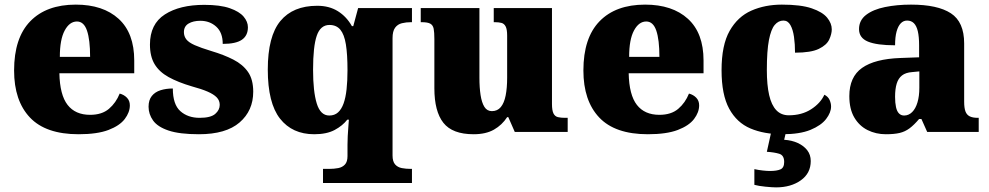

<svg xmlns="http://www.w3.org/2000/svg" viewBox="-20 -571 4281 831"><path d="M320 10Q178 10 109.5 -62.5Q41 -135 41 -266Q41 -407 111 -479Q181 -551 308 -551Q426 -551 493.5 -489.5Q561 -428 561 -309V-254H237Q239 -160 272.5 -117Q306 -74 370 -74Q421 -74 451.5 -100Q482 -126 498 -166Q517 -161 529.5 -148Q542 -135 542 -115Q542 -85 520 -56Q498 -27 449.5 -8.5Q401 10 320 10ZM370 -325Q370 -399 356.5 -438.5Q343 -478 313 -478Q281 -478 260 -439Q239 -400 239 -325Z M841 10Q757 10 709.5 -6Q662 -22 642.5 -49.5Q623 -77 623 -109Q623 -138 637 -155.5Q651 -173 675 -180.5Q699 -188 728 -188Q728 -119 760.5 -90Q793 -61 844 -61Q892 -61 911.5 -78Q931 -95 931 -117Q931 -136 918 -149.5Q905 -163 878.5 -174.5Q852 -186 811 -197Q750 -215 709.5 -237.5Q669 -260 649 -293.5Q629 -327 629 -378Q629 -467 693.5 -508.5Q758 -550 864 -550Q933 -550 974.5 -535.5Q1016 -521 1034.5 -499Q1053 -477 1053 -453Q1053 -417 1027 -399Q1001 -381 944 -381Q944 -430 916 -455.5Q888 -481 847 -481Q816 -481 796 -469Q776 -457 776 -432Q776 -414 786.5 -400.5Q797 -387 823 -375.5Q849 -364 895 -350Q949 -334 990 -313Q1031 -292 1053.5 -259.5Q1076 -227 1076 -174Q1076 -92 1017 -41Q958 10 841 10Z M1378 221V160H1404Q1426 160 1444 156.5Q1462 153 1473 141Q1484 129 1484 105V56Q1484 38 1485 18.5Q1486 -1 1487.5 -19.5Q1489 -38 1490 -53H1483Q1463 -27 1428.5 -8.5Q1394 10 1340 10Q1245 10 1192 -57.5Q1139 -125 1139 -270Q1139 -414 1193.5 -480Q1248 -546 1353 -546Q1405 -546 1442.5 -522.5Q1480 -499 1503 -458H1509L1530 -536H1763V-475H1759Q1738 -475 1719.5 -470.5Q1701 -466 1690 -451Q1679 -436 1679 -406V102Q1679 128 1690 140.5Q1701 153 1719 156.5Q1737 160 1759 160H1763V221ZM1405 -71Q1428 -71 1443 -84.5Q1458 -98 1467 -123Q1476 -148 1480 -184.5Q1484 -221 1484 -267Q1484 -336 1477 -379Q1470 -422 1453 -442.5Q1436 -463 1406 -463Q1367 -463 1351 -416.5Q1335 -370 1335 -269Q1335 -175 1351 -123Q1367 -71 1405 -71Z M2030 10Q1938 10 1899 -39.5Q1860 -89 1860 -189V-402Q1860 -431 1857 -446.5Q1854 -462 1842.5 -468.5Q1831 -475 1805 -475H1801V-536H2055V-234Q2055 -192 2060 -159.5Q2065 -127 2076.5 -108.5Q2088 -90 2109 -90Q2133 -90 2147.5 -107.5Q2162 -125 2168.5 -157.5Q2175 -190 2175 -235V-417Q2175 -444 2168.5 -456.5Q2162 -469 2150 -472Q2138 -475 2121 -475H2117V-536H2369V-121Q2369 -93 2375.5 -80Q2382 -67 2395 -64Q2408 -61 2425 -61H2437V0H2208L2180 -64H2175Q2153 -30 2118 -10Q2083 10 2030 10Z M2784 10Q2642 10 2573.5 -62.5Q2505 -135 2505 -266Q2505 -407 2575 -479Q2645 -551 2772 -551Q2890 -551 2957.5 -489.5Q3025 -428 3025 -309V-254H2701Q2703 -160 2736.5 -117Q2770 -74 2834 -74Q2885 -74 2915.5 -100Q2946 -126 2962 -166Q2981 -161 2993.5 -148Q3006 -135 3006 -115Q3006 -85 2984 -56Q2962 -27 2913.5 -8.5Q2865 10 2784 10ZM2834 -325Q2834 -399 2820.5 -438.5Q2807 -478 2777 -478Q2745 -478 2724 -439Q2703 -400 2703 -325Z M3366 10Q3287 10 3228 -15Q3169 -40 3136 -100.5Q3103 -161 3103 -267Q3103 -376 3138 -437.5Q3173 -499 3232 -525Q3291 -551 3364 -551Q3446 -551 3493 -535Q3540 -519 3560 -494.5Q3580 -470 3580 -444Q3580 -424 3569 -400Q3558 -376 3524 -359.5Q3490 -343 3421 -343Q3421 -380 3416.5 -411.5Q3412 -443 3401 -462.5Q3390 -482 3371 -482Q3349 -482 3333 -463Q3317 -444 3308 -397.5Q3299 -351 3299 -268Q3299 -203 3309 -159.5Q3319 -116 3340 -94Q3361 -72 3394 -72Q3450 -72 3490.5 -98Q3531 -124 3548 -161Q3564 -153 3570.5 -138.5Q3577 -124 3577 -110Q3577 -84 3555.5 -56Q3534 -28 3488 -9Q3442 10 3366 10ZM3339 240Q3323 240 3293 237Q3263 234 3245 229V161Q3263 165 3281.5 167Q3300 169 3313 169Q3342 169 3358 162Q3374 155 3374 130Q3374 101 3352.5 94.5Q3331 88 3299 86L3320 -9H3384L3374 34Q3407 36 3433 48Q3459 60 3474 79.5Q3489 99 3489 126Q3489 179 3446 209.5Q3403 240 3339 240Z M3814 10Q3771 10 3735 -8Q3699 -26 3677.5 -62.5Q3656 -99 3656 -155Q3656 -238 3711 -277Q3766 -316 3877 -320L3958 -323V-375Q3958 -412 3952.5 -435.5Q3947 -459 3935.5 -470.5Q3924 -482 3906 -482Q3890 -482 3878.5 -470Q3867 -458 3860.5 -434.5Q3854 -411 3854 -375Q3775 -375 3736.5 -391Q3698 -407 3698 -445Q3698 -483 3728.5 -506.5Q3759 -530 3810.5 -540.5Q3862 -551 3923 -551Q4038 -551 4095.5 -513.5Q4153 -476 4153 -383V-131Q4153 -104 4158.5 -89Q4164 -74 4177 -67.5Q4190 -61 4212 -61H4216V0H3993L3968 -56H3958Q3936 -30 3916.5 -15.5Q3897 -1 3873.5 4.5Q3850 10 3814 10ZM3893 -71Q3913 -71 3928 -86Q3943 -101 3951 -128Q3959 -155 3959 -191V-262L3928 -259Q3900 -257 3884 -244.5Q3868 -232 3861 -209Q3854 -186 3854 -152Q3854 -126 3858 -107.5Q3862 -89 3871 -80Q3880 -71 3893 -71Z"/></svg>

Font: Noto Serif Tibetan Black
Style: Regular
Weight: 900
Version: Version 2.103